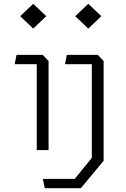

<svg xmlns="http://www.w3.org/2000/svg" viewBox="-20 -788 660 1008"><path d="M173 0H235V-467.5L204.5 -500H67L57 -451H173ZM86 -703 154.5 -638 223 -703 154.5 -768ZM205 151 215 200H404.5L524 56V-467.5L493.5 -500H331L321 -451H462V41L372.5 151ZM375 -703 443.5 -638 512 -703 443.5 -768Z"/></svg>

Font: Monaspace Krypton ExtraLight
Style: Regular
Weight: 200
Designer: Riley Cran & the Lettermatic Team
Foundry: Lettermatic
Version: Version 1.101 (Monaspace Krypton)